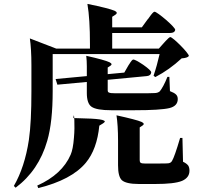

<svg xmlns="http://www.w3.org/2000/svg" viewBox="-20 -876 1040 984"><path d="M176 88C289 60 371 17 420 -42C458 -88 481 -151 489 -232L507 -243C518 -250 520 -255 513 -258C505 -263 483 -266 447 -268L356 -271C358 -292 360 -288 361 -261C362 -233 362 -203 359 -171C356 -130 350 -101 342 -83C313 -16 256 37 171 75ZM60 86C139 27 193 -53 222 -154C241 -219 250 -304 250 -409V-599H798C789 -560 779 -523 767 -488L776 -481C824 -506 869 -538 911 -577C930 -578 943 -582 948 -589C948 -604 865 -686 853 -686C849 -686 841 -679 829 -666C825 -661 822 -658 820 -656L794 -627H555V-707H852C867 -707 876 -712 878 -723C878 -738 785 -816 772 -816C767 -816 758 -806 744 -786C741 -781 738 -778 736 -776L707 -736H555V-790L572 -801C582 -808 580 -815 567 -821C548 -829 502 -841 428 -856C437 -803 441 -735 441 -651V-627H268L133 -679C138 -645 141 -599 141 -541V-408C141 -304 137 -221 128 -159C114 -66 88 13 51 77ZM774 67C840 67 886 62 913 51C938 40 951 23 951 -1C951 -12 949 -20 945 -27C940 -34 931 -41 918 -47L915 -169H903C884 -104 870 -65 862 -52C858 -44 851 -40 842 -39C835 -38 817 -38 787 -38H722C701 -38 696 -42 696 -55V-223L711 -233C720 -239 718 -245 706 -251C688 -259 645 -270 577 -285C582 -253 585 -209 585 -154V-29C585 9 591 34 604 47C618 60 647 67 692 67ZM668 -311C759 -311 819 -315 848 -322C877 -329 891 -345 891 -368C891 -387 882 -397 851 -409L848 -482H838C824 -447 811 -423 799 -408C792 -402 783 -399 771 -399C760 -398 730 -398 680 -398H570C554 -398 543 -399 538 -402C534 -403 532 -407 532 -414V-467L732 -486C746 -487 754 -494 755 -505C755 -512 741 -525 714 -544C687 -562 670 -571 663 -571C659 -571 652 -563 643 -548C640 -543 637 -540 636 -537L617 -504L532 -496V-530L546 -539C555 -545 553 -551 541 -557C524 -565 485 -576 422 -590C424 -573 425 -555 425 -536V-486L265 -471L274 -442L425 -456V-399C425 -364 433 -340 449 -329C466 -317 500 -311 551 -311Z"/></svg>

Font: AllPunType Bold
Style: Regular
Weight: 700
Version: 1.0